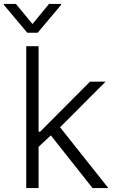

<svg xmlns="http://www.w3.org/2000/svg" viewBox="-51 -964 596 984"><path d="M83.5 0V-727.3H146.7V-288.7H154.5L410.2 -545.5H490.1L256.7 -311.8L504.3 0H423.3L209.5 -270.2L146.7 -211.3V0ZM-31.2 -943.9H30.5L115.4 -840.9L200.3 -943.9H262.1V-938.9L142 -796.2H88.8L-31.2 -938.9Z"/></svg>

Font: Inter P Light
Style: Regular
Weight: 300
Designer: Rasmus Andersson
Foundry: rsms
Version: Version 3.018;git-588b23468